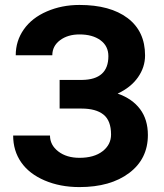

<svg xmlns="http://www.w3.org/2000/svg" viewBox="-20 -740 657 769"><path d="M414.1 -515.1Q414.1 -555.7 382.3 -578.9Q350.6 -602.1 298.3 -602.1Q251.5 -602.1 220.5 -578.9Q189.5 -555.7 189.5 -518.6H43Q43 -576.2 75.4 -622.3Q107.9 -668.5 167.7 -694.3Q227.5 -720.2 298.3 -720.2Q421.4 -720.2 491.2 -667.5Q561 -614.7 561 -518.1Q561 -470.7 532.5 -430.2Q503.9 -389.6 451.2 -365.2Q509.8 -344.7 541 -303Q572.3 -261.2 572.3 -199.2Q572.3 -103.5 497.3 -47.1Q422.4 9.3 298.3 9.3Q220.7 9.3 158.7 -17.3Q96.7 -43.9 64.7 -90.1Q32.7 -136.2 32.7 -197.3H180.2Q180.2 -159.2 213.4 -133.5Q246.6 -107.9 298.3 -107.9Q356.9 -107.9 390.9 -134.3Q424.8 -160.6 424.8 -201.2Q424.8 -256.8 394.5 -281Q364.3 -305.2 306.2 -305.2H218.8V-419.9H309.1Q414.1 -421.4 414.1 -515.1Z"/></svg>

Font: MAUL Bold
Style: Bold
Weight: 700
Designer: MAUL
Version: Version 1.0; 2020; ttfautohint (v1.8.3)